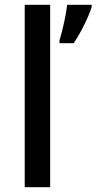

<svg xmlns="http://www.w3.org/2000/svg" viewBox="-20 -831 402 800"><path d="M189 -51V-811H83V-51ZM362 -802V-811H260C255 -768 240 -702 228 -663V-651H287C319 -698 350 -763 362 -802Z"/></svg>

Font: Noto Sans Tamil UI Medium
Style: Regular
Weight: 500
Designer: Jelle Bosma - Monotype Design Team
Foundry: Monotype Imaging Inc.
Version: Version 2.004